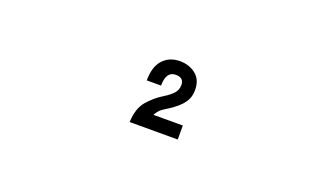

<svg xmlns="http://www.w3.org/2000/svg" viewBox="-37 -923 1073 619"><g transform="rotate(20 500.0 -614.0)"><path d="M582 -494H417Q419 -541 440.5 -566.5Q462 -592 493 -611Q511 -622 522 -634Q533 -646 533 -663Q533 -688 505 -688Q472 -688 472 -639H423Q423 -686 445 -710Q467 -734 503 -734Q535 -734 557.5 -716Q580 -698 580 -663Q580 -645 574 -632Q568 -619 558 -608.5Q548 -598 535 -588.5Q522 -579 507 -570Q496 -563 490 -555.5Q484 -548 481 -542H582Z"/></g></svg>

Font: NanumGothicCoding
Style: Bold
Weight: 700
Monospace: yes
Designer: Kwon Bruce; Nicolas Noh; Sung-woo Choi; Go-un Cha; Soo-hyun Park;
Foundry: NHN Corporation
Version: Version 2.000;PS 1;hotconv 1.0.49;makeotf.lib2.0.14853